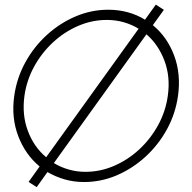

<svg xmlns="http://www.w3.org/2000/svg" viewBox="-20 -754 810 809"><path d="M134.5 34.5 100.5 12.5 147 -52.5Q87 -102 57 -180.2Q27 -258.5 40 -350Q50.5 -425 86.5 -490.8Q122.5 -556.5 177.2 -606.5Q232 -656.5 298.5 -684.8Q365 -713 436 -713Q480 -713 519 -702.2Q558 -691.5 591 -671L636.5 -734.5L670.5 -712.5L624 -648Q684 -599 713.5 -520.8Q743 -442.5 730 -350Q719.5 -275 683.5 -209.2Q647.5 -143.5 592.8 -93.5Q538 -43.5 471.8 -15.2Q405.5 13 334 13Q291 13 252.2 1.8Q213.5 -9.5 180 -29ZM174.5 -91.5 564 -633Q535.5 -650.5 501.8 -660.2Q468 -670 430 -670Q367 -670 308.5 -644.5Q250 -619 202.5 -574.8Q155 -530.5 123.5 -472.8Q92 -415 83 -350Q72 -270 97.5 -202.2Q123 -134.5 174.5 -91.5ZM340 -30Q403 -30 461.5 -55.5Q520 -81 567.5 -125.2Q615 -169.5 646.5 -227.2Q678 -285 687 -350Q698.5 -430 673 -498Q647.5 -566 597 -609.5L207 -67Q235.5 -49.5 269.2 -39.8Q303 -30 340 -30Z"/></svg>

Font: Urbanist ExtraLight
Style: Italic
Weight: 250
Version: Version 1.303